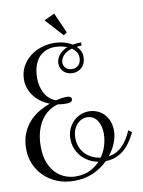

<svg xmlns="http://www.w3.org/2000/svg" viewBox="-117 -1067 864 1164"><g transform="rotate(-10 315.0 -485.0)"><path d="M259.8 0Q308.6 0 345.2 -17.6Q381.8 -35.2 407.7 -64Q376.5 -69.8 350.3 -84.5Q324.2 -99.1 305.2 -120.8Q286.1 -142.6 275.4 -170.2Q264.6 -197.8 264.6 -230Q264.6 -261.7 275.9 -288.3Q287.1 -314.9 306.2 -334.2Q325.2 -353.5 350.3 -364.3Q375.5 -375 402.8 -375Q428.2 -375 451.9 -365.7Q475.6 -356.4 493.7 -338.6Q511.7 -320.8 522.7 -294.2Q533.7 -267.6 533.7 -232.9Q533.7 -197.8 518.6 -159.2Q503.4 -120.6 475.6 -85.9Q504.9 -89.8 526.9 -102.5Q548.8 -115.2 565.2 -132.8Q581.5 -150.4 593.5 -170.7Q605.5 -190.9 614.7 -210L619.6 -220.2L639.6 -205.1L634.8 -194.8Q619.6 -164.6 601.1 -139.6Q582.5 -114.7 560.1 -97.2Q537.6 -79.6 510.7 -70.1Q483.9 -60.5 452.6 -60.1Q415 -22 362.3 1.5Q309.6 24.9 244.6 24.9Q187.5 24.9 140.6 5.9Q93.8 -13.2 60.3 -45.9Q26.9 -78.6 8.3 -122.1Q-10.3 -165.5 -10.3 -214.8Q-10.3 -270.5 7.1 -311.8Q24.4 -353 51.8 -382.3Q79.1 -411.6 112.5 -430.9Q146 -450.2 178.7 -461.9Q147.5 -473.6 123.5 -491.7Q99.6 -509.8 83.3 -532Q66.9 -554.2 58.3 -579.3Q49.8 -604.5 49.8 -629.9Q49.8 -675.8 68.8 -711.2Q87.9 -746.6 118.4 -770.8Q148.9 -794.9 187.3 -807.4Q225.6 -819.8 264.6 -819.8Q296.9 -819.8 326.4 -812Q356 -804.2 377.9 -790Q389.6 -792.5 402.6 -793.7Q415.5 -794.9 429.7 -794.9V-774.9Q421.4 -774.9 414.1 -774.4Q406.7 -773.9 399.9 -772.9Q414.1 -759.3 421.9 -742.4Q429.7 -725.6 429.7 -705.1Q429.7 -686 423.6 -670.4Q417.5 -654.8 406.5 -643.6Q395.5 -632.3 380.9 -626.2Q366.2 -620.1 349.6 -620.1Q331.1 -620.1 316.7 -626Q302.2 -631.8 292.5 -641.6Q282.7 -651.4 277.3 -664.6Q272 -677.7 272 -691.9Q272 -704.1 276.1 -716.8Q280.3 -729.5 288.8 -741.2Q297.4 -752.9 310.8 -763.2Q324.2 -773.4 342.8 -780.8Q324.2 -788.6 304 -791.7Q283.7 -794.9 269.5 -794.9Q235.4 -794.9 209.2 -783Q183.1 -771 165.5 -749Q147.9 -727.1 138.9 -695.8Q129.9 -664.6 129.9 -626Q129.9 -601.1 135.7 -576.9Q141.6 -552.7 152.8 -532.5Q164.1 -512.2 181.2 -497.3Q198.2 -482.4 220.7 -475.1Q241.7 -480.5 258.3 -482.7Q274.9 -484.9 284.7 -484.9Q301.3 -484.9 308.6 -479.5Q315.9 -474.1 315.9 -465.8Q315.9 -461.9 314.5 -458.3Q313 -454.6 309.1 -451.7Q305.2 -448.7 298.1 -446.8Q291 -444.8 279.8 -444.8Q265.6 -444.8 252 -445.8Q238.3 -446.8 225.6 -449.2Q193.4 -440.9 166.5 -421.4Q139.6 -401.9 120.4 -372.1Q101.1 -342.3 90.3 -302.7Q79.6 -263.2 79.6 -214.8Q79.6 -159.2 94.7 -118.7Q109.9 -78.1 135.3 -51.8Q160.6 -25.4 192.9 -12.7Q225.1 0 259.8 0ZM469.7 -225.1Q469.7 -255.4 462.6 -277.3Q455.6 -299.3 443.8 -313.7Q432.1 -328.1 417 -335Q401.9 -341.8 385.7 -341.8Q368.7 -341.8 352.5 -334.2Q336.4 -326.7 323.5 -312.5Q310.5 -298.3 302.7 -277.3Q294.9 -256.3 294.9 -230Q294.9 -200.7 304.4 -176Q314 -151.4 331.3 -132.6Q348.6 -113.8 372.8 -101.8Q397 -89.8 425.8 -85.9Q448.2 -118.2 459 -154.8Q469.7 -191.4 469.7 -225.1ZM404.8 -705.1Q404.8 -726.1 394.5 -741.2Q384.3 -756.3 368.7 -767.1Q349.6 -761.7 335.9 -753.4Q322.3 -745.1 313.7 -735.1Q305.2 -725.1 301 -714.1Q296.9 -703.1 296.9 -692.9Q296.9 -673.3 310.8 -659.2Q324.7 -645 349.6 -645Q376 -645 390.4 -661.9Q404.8 -678.7 404.8 -705.1ZM335 -855 234.9 -964.8 299.8 -995.1 355 -870.1Z"/></g></svg>

Font: Rochester
Style: Regular
Weight: 400
Version: Version 1.006